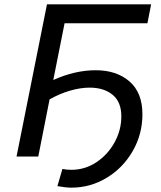

<svg xmlns="http://www.w3.org/2000/svg" viewBox="-20 -720 742 883"><path d="M277 -613 225 -352Q325 -397 420 -397Q516 -397 575.5 -345.5Q635 -294 635 -194Q635 -103 590.5 -25.5Q546 52 471 97.5Q396 143 308 143Q283 143 244 136L267 57Q286 61 308 61Q371 61 423.5 26Q476 -9 507 -65.5Q538 -122 538 -185Q538 -251 498 -284Q458 -317 392 -317Q350 -317 302 -303Q254 -289 208 -263L156 0H56L196 -700H675L658 -613Z"/></svg>

Font: Montserrat Alternates Medium
Style: Italic
Weight: 500
Italic angle: -11.3°
Designer: Julieta Ulanovsky
Foundry: Julieta Ulanovsky
Version: Version 7.200